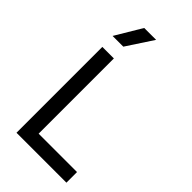

<svg xmlns="http://www.w3.org/2000/svg" viewBox="-285 -1028 1107 1107"><g transform="rotate(45 269.0 -474.0)"><path d="M94 0V-700H188V-86.5H501V0ZM91 -786.5 187.5 -948H284.5L178.5 -786.5Z"/></g></svg>

Font: Geologica Thin Roman Light
Style: Regular
Weight: 300
Version: Version 1.010;gftools[0.9.28]